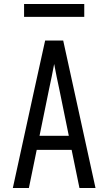

<svg xmlns="http://www.w3.org/2000/svg" viewBox="-20 -937 540 957"><path d="M44 0 151 -490 205 -735H295L456 0H376L337 -190H163L124 0ZM177 -260H323L276 -490Q269 -522 262.5 -554Q256 -586 250 -618Q244 -586 237.5 -554Q231 -522 224 -490ZM400 -853H100V-917H400Z"/></svg>

Font: Iosevka srxl
Style: Regular
Weight: 400
Monospace: yes
Designer: Belleve Invis
Foundry: Belleve Invis
Version: Version 33.0.1; ttfautohint (v1.8.3)